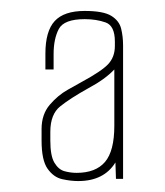

<svg xmlns="http://www.w3.org/2000/svg" viewBox="-20 -619 302 351"><path d="M123 -288Q109 -288 93.5 -291.5Q78 -295 67 -310.5Q56 -326 56 -362V-383Q56 -410 71 -427.5Q86 -445 104 -455Q122 -465 129 -469Q166 -489 178 -502Q190 -515 190 -535V-543Q190 -572 173 -578Q156 -584 135 -584Q97 -584 87.5 -566Q78 -548 78 -520V-492H63V-521Q63 -562 80 -580.5Q97 -599 135 -599Q169 -599 183.5 -590Q198 -581 201.5 -566.5Q205 -552 205 -536V-292H192L191 -322Q170 -288 123 -288ZM120 -303Q155 -303 172 -323Q189 -343 189 -389V-492Q172 -474 142 -458Q108 -439 90 -424.5Q72 -410 72 -378V-362Q72 -334 79.5 -321.5Q87 -309 98 -306Q109 -303 120 -303Z"/></svg>

Font: Alumni Sans Pinstripe
Style: Regular
Weight: 400
Designer: Robert E. Leuschke
Foundry: Robert E. Leuschke
Version: Version 1.010; ttfautohint (v1.8.4.7-5d5b)